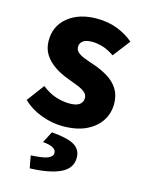

<svg xmlns="http://www.w3.org/2000/svg" viewBox="-114 -577 670 885"><g transform="rotate(15 221.5 -134.5)"><path d="M211 12Q162 12 110 -7Q58 -26 21 -62L83 -145Q117 -118 150.5 -107.5Q184 -97 215 -97Q248 -97 263 -108.5Q278 -120 278 -139Q278 -156 264.5 -167Q251 -178 229.5 -186.5Q208 -195 181 -205Q145 -218 115 -238Q85 -258 66.5 -286Q48 -314 48 -353Q48 -423 100.5 -465.5Q153 -508 238 -508Q292 -508 336.5 -490.5Q381 -473 413 -445L350 -363Q323 -382 296 -390.5Q269 -399 243 -399Q214 -399 200 -388Q186 -377 186 -360Q186 -346 196 -336Q206 -326 226.5 -317.5Q247 -309 278 -299Q316 -286 347.5 -266.5Q379 -247 397 -218Q415 -189 415 -148Q415 -103 391.5 -67Q368 -31 323 -9.5Q278 12 211 12ZM116 239 105 180Q164 177 186 167.5Q208 158 208 141Q208 127 193 118Q178 109 144 106L172 52Q253 59 283 79Q313 99 313 136Q313 187 261.5 211.5Q210 236 116 239Z"/></g></svg>

Font: Source Sans 3 ExtraLight
Style: Bold
Weight: 700
Version: Version 3.052;hotconv 1.1.0;makeotfexe 2.6.0